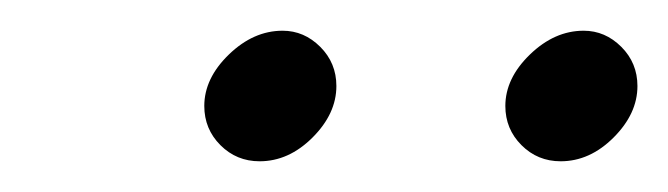

<svg xmlns="http://www.w3.org/2000/svg" viewBox="-20 -687 435 125"><path d="M113 -618Q113 -636 129 -651.5Q145 -667 164 -667Q178 -667 188.5 -656.5Q199 -646 199 -631Q199 -613 183.5 -597.5Q168 -582 149 -582Q134 -582 123.5 -592.5Q113 -603 113 -618ZM309 -618Q309 -636 325 -651.5Q341 -667 360 -667Q374 -667 384.5 -656.5Q395 -646 395 -631Q395 -613 379.5 -597.5Q364 -582 345 -582Q330 -582 319.5 -592.5Q309 -603 309 -618Z"/></svg>

Font: Kodchasan ExtraLight
Style: Italic
Weight: 275
Italic angle: -10°
Version: Version 1.000; ttfautohint (v1.6)